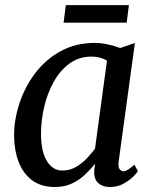

<svg xmlns="http://www.w3.org/2000/svg" viewBox="-20 -740 613 770"><path d="M456 -93.5Q453 -70 459.8 -61.5Q466.5 -53 475 -53Q490 -53 519 -79.5L533 -53.5Q529 -46.5 513.8 -31.2Q498.5 -16 474.8 -3Q451 10 421 10Q392.5 10 374.8 -5Q357 -20 357.5 -53.5L361.5 -83.5Q343.5 -61 320.8 -39.5Q298 -18 268.2 -4Q238.5 10 200 10Q144.5 10 108.2 -17.5Q72 -45 54.2 -92.2Q36.5 -139.5 36.5 -198Q36.5 -260 57.8 -325Q79 -390 120.2 -445.2Q161.5 -500.5 222.2 -534.2Q283 -568 361.5 -568Q384.5 -568 412.8 -561.8Q441 -555.5 462 -547.5L521 -567.5ZM409 -497Q382.5 -513 347 -513Q296.5 -513 258.8 -485.2Q221 -457.5 195.5 -411.8Q170 -366 157.2 -311.2Q144.5 -256.5 144.5 -203.5Q144.5 -131.5 168.2 -93.8Q192 -56 230 -56Q260 -56 284.8 -70.5Q309.5 -85 328.5 -105.2Q347.5 -125.5 361 -143.5ZM244 -719.5H497L488 -649H235Z"/></svg>

Font: Merriweather
Style: Italic
Weight: 400
Italic angle: -7.8°
Designer: Eben Sorkin
Foundry: Eben Sorkin
Version: Version 2.100